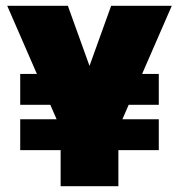

<svg xmlns="http://www.w3.org/2000/svg" viewBox="-20 -645 620 665"><path d="M50 -125V-232H530V-125ZM50 -282V-389H224V-282ZM356 -282V-389H530V-282ZM253 -314 365 -625H575L390 -200V0H190V-200L5 -625H215L327 -314Z"/></svg>

Font: Changa ExtraBold
Style: Regular
Weight: 800
Designer: Eduardo Rodriguez Tunni
Foundry: Eduardo Rodriguez Tunni
Version: Version 3.002; ttfautohint (v1.8.2)